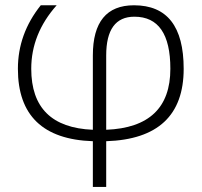

<svg xmlns="http://www.w3.org/2000/svg" viewBox="-20 -533 775 738"><path d="M136.7 -512.7H197.8Q100.1 -402.8 100.1 -268.6Q100.1 -43.9 336.9 -34.2V-319.8Q336.9 -512.7 495.1 -512.7Q686 -512.7 686 -268.6Q686 0 388.2 9.8V185.5H336.9V9.8Q48.8 0 48.8 -268.6Q48.8 -402.8 136.7 -512.7ZM634.8 -268.6Q634.8 -468.8 496.6 -468.8Q388.2 -468.8 388.2 -319.8V-34.2Q634.8 -43.9 634.8 -268.6Z"/></svg>

Font: Sansation Light
Style: Light
Weight: 300
Designer: Bernd Montag
Version: Version 1.301